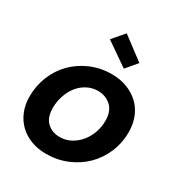

<svg xmlns="http://www.w3.org/2000/svg" viewBox="-188 -935 1013 1077"><g transform="rotate(30 319.0 -397.0)"><path d="M607 -329Q607 -257 580.5 -195Q554 -133 508 -88Q462 -43 399.5 -17Q337 9 265 9Q211 9 167 -8Q123 -25 91.5 -55.5Q60 -86 42.5 -129Q25 -172 25 -224Q25 -295 50.5 -357Q76 -419 121.5 -464.5Q167 -510 229 -536.5Q291 -563 364 -563Q418 -563 462.5 -546Q507 -529 539.5 -498.5Q572 -468 589.5 -424.5Q607 -381 607 -329ZM170 -234Q170 -172 202.5 -141.5Q235 -111 284 -111Q323 -111 355.5 -128.5Q388 -146 412 -175Q436 -204 449 -241Q462 -278 462 -318Q462 -381 427 -412Q392 -443 344 -443Q305 -443 272.5 -425.5Q240 -408 217.5 -379Q195 -350 182.5 -312Q170 -274 170 -234ZM320 -803 465 -694 405 -623 255 -727Z"/></g></svg>

Font: SVN-Poppins SemiBold
Style: Italic
Weight: 600
Italic angle: -10°
Designer: Ninad Kale (Devanagari), Jonny Pinhorn (Latin)
Foundry: Indian Type Foundry
Version: Version 3.002 2017; ttfautohint (v1.8.3)